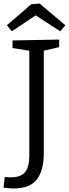

<svg xmlns="http://www.w3.org/2000/svg" viewBox="-41 -922 392 1087"><path d="M30 -693 294 -698V-655L207 -635V-55Q207 43 167.5 94Q128 145 36 145Q22 145 8 143.5Q-6 142 -21 140L-14 80Q-5 81 3 81.5Q11 82 20 82Q77 82 101 52.5Q125 23 125 -40V-635L30 -650ZM26 -745 -2 -779 136 -898 183 -902 329 -779 300 -745 161 -835Z"/></svg>

Font: Bitter
Style: Regular
Weight: 400
Designer: Sol Matas, and Bitter project Authors
Foundry: Sol Matas
Version: Version 2.001